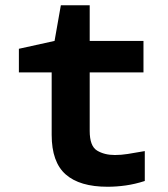

<svg xmlns="http://www.w3.org/2000/svg" viewBox="-20 -702 640 732"><path d="M532 -12V-126Q492 -119 467 -115Q442 -111 418 -111Q378 -111 350 -128Q322 -145 322 -203V-426H527V-546H322V-682H212L188 -546L52 -516V-426H177V-188Q177 -84 230.5 -37Q284 10 390 10Q424 10 459.5 5Q495 0 532 -12Z"/></svg>

Font: Noto Sans Mono UI
Style: Bold
Weight: 700
Designer: Monotype Design team
Foundry: Monotype Imaging Inc.
Version: 1.000